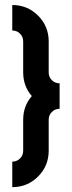

<svg xmlns="http://www.w3.org/2000/svg" viewBox="-20 -606 289 772"><path d="M175.8 -124.5V0Q175.8 61 133.1 103.8Q90.3 146.5 29.3 146.5V43.9Q47.9 43.9 60.5 31.2Q73.2 18.6 73.2 0V-124.5Q73.2 -179.7 107.9 -219.7Q73.2 -259.8 73.2 -314.9V-439.5Q73.2 -458 60.5 -470.7Q47.9 -483.4 29.3 -483.4V-585.9Q90.3 -585.9 133.1 -543.2Q175.8 -500.5 175.8 -439.5V-314.9Q175.8 -296.4 188.5 -283.7Q201.2 -271 219.7 -271V-168.5Q201.2 -168.5 188.5 -155.8Q175.8 -143.1 175.8 -124.5Z"/></svg>

Font: NAYAKA
Style: Regular
Weight: 400
Designer: R.S. Wihananto
Foundry: R.S. Wihananto
Version: Version 1.92